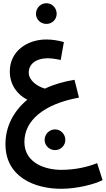

<svg xmlns="http://www.w3.org/2000/svg" viewBox="-20 -782 659 1196"><path d="M269 -633C305 -633 333 -661 333 -696C333 -732 305 -762 269 -762C233 -762 204 -732 204 -696C204 -661 233 -633 269 -633ZM361 394C461 394 571 365 619 340L585 234C525 259 445 276 361 276C266 276 132 236 132 102C132 -31 252 -134 472 -174L444 -285C377 -274 314 -256 260 -230C210 -244 159 -282 159 -330C159 -383 205 -419 276 -419C299 -419 330 -415 358 -408L378 -520C342 -530 306 -536 268 -536C148 -536 41 -462 41 -337C41 -254 88 -192 150 -161C65 -90 14 5 14 116C14 321 196 394 361 394ZM323 153C358 153 387 125 387 89C387 54 358 24 323 24C287 24 258 54 258 89C258 125 287 153 323 153Z"/></svg>

Font: Noto Sans Arabic SemBd
Style: Regular
Weight: 600
Designer: Monotype Design Team, Nadine Chahine, Nizar Qandah and Khaled Hosny
Foundry: Monotype Imaging Inc.
Version: Version 2.012